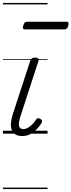

<svg xmlns="http://www.w3.org/2000/svg" viewBox="-20 -905 484 1300"><path d="M131 16Q103 16 85.5 6Q68 -4 60 -23.5Q52 -43 54 -70.5Q56 -98 67 -133L185 -494Q190 -506 196.5 -510.5Q203 -515 218 -515Q232 -515 238.5 -509.5Q245 -504 241 -494L117 -113Q109 -87 108 -68.5Q107 -50 114.5 -40.5Q122 -31 138 -31Q154 -31 170 -40.5Q186 -50 200 -64.5Q214 -79 223 -94Q228 -101 235 -104Q242 -107 253 -100Q264 -94 265 -86.5Q266 -79 261 -71Q249 -52 230 -31.5Q211 -11 186.5 2.5Q162 16 131 16ZM151 -706Q138 -706 136 -712.5Q134 -719 137 -731Q141 -744 147 -751Q153 -758 165 -758H429Q441 -758 443.5 -751Q446 -744 442 -731Q439 -718 432.5 -712Q426 -706 415 -706ZM0 365H302V375H0ZM0 -20H302V0H0ZM0 -505H302V-500H0ZM0 -885H302V-875H0Z"/></svg>

Font: Playwrite DK Uloopet Guides
Style: Regular
Weight: 400
Designer: Veronika Burian, José Scaglione
Foundry: TypeTogether
Version: Version 1.003